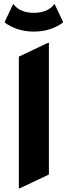

<svg xmlns="http://www.w3.org/2000/svg" viewBox="-20 -970 352 999"><path d="M83 9.8H78.1V-675.3L229.5 -747.1H234.4V-62ZM48.8 -949.7Q83 -903.3 156.2 -903.3Q229.5 -903.3 263.7 -949.7L307.6 -857.4V-852.5Q243.2 -805.7 156.2 -805.7Q69.3 -805.7 4.9 -852.5V-857.4Z"/></svg>

Font: Nova Round
Style: Bold
Weight: 700
Designer: Wojciech Kalinowski "wmk69" (wmk69@o2.pl)
Foundry: Wojciech Kalinowski "wmk69" (wmk69@o2.pl)
Version: Version 3.1.0; 2021-05-23